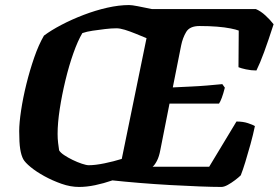

<svg xmlns="http://www.w3.org/2000/svg" viewBox="-20 -740 1103 760"><path d="M293 0Q259 0 223.5 -12.5Q188 -25 156 -42.5Q124 -60 101.5 -78.5Q79 -97 72 -110Q64 -125 60 -150Q56 -175 56 -221Q56 -253 63.5 -303Q71 -353 84.5 -407.5Q98 -462 115.5 -512.5Q133 -563 154 -599Q182 -620 223 -641.5Q264 -663 311 -681Q358 -699 404.5 -709.5Q451 -720 491 -720Q502 -720 525 -715.5Q548 -711 582 -704H993Q1012 -696 1030.5 -679Q1049 -662 1063 -644Q1042 -579 1025.5 -534Q1009 -489 995 -461Q974 -461 953.5 -465.5Q933 -470 924 -474L925 -619Q915 -623 892.5 -627.5Q870 -632 839 -634.5Q808 -637 770 -637Q731 -637 717 -613.5Q703 -590 697 -560L664 -394Q704 -396 737 -397.5Q770 -399 799.5 -401.5Q829 -404 860 -407L870 -393Q864 -369 858 -353Q852 -337 847 -330H651L615 -148Q610 -120 601 -103Q592 -86 584 -80H808L916 -259Q942 -259 961.5 -252.5Q981 -246 989 -241Q982 -207 971.5 -169Q961 -131 951 -98.5Q941 -66 933 -46Q925 -38 910.5 -27Q896 -16 881.5 -8Q867 0 856 0Q824 0 770.5 -2Q717 -4 654.5 -7.5Q592 -11 531.5 -16Q471 -21 425 -26Q390 -14 356.5 -7Q323 0 293 0ZM331 -86Q357 -86 393.5 -93.5Q430 -101 462 -111L560 -589Q538 -598 516 -607Q494 -616 474.5 -622Q455 -628 441 -628Q421 -628 396 -625Q371 -622 347 -618.5Q323 -615 306 -609Q288 -579 270.5 -529.5Q253 -480 239 -422Q225 -364 216.5 -308.5Q208 -253 208 -210Q208 -191 210 -174.5Q212 -158 214 -145Q219 -136 234 -126Q249 -116 267.5 -107Q286 -98 304 -92Q322 -86 331 -86Z"/></svg>

Font: Texturina Medium 12pt ExtraBold
Style: Italic
Weight: 800
Italic angle: -11°
Version: Version 1.002